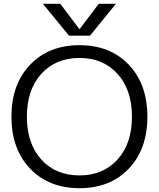

<svg xmlns="http://www.w3.org/2000/svg" viewBox="-20 -977 833 1007"><path d="M398 -825 498 -957H588L452 -790H342L205 -957H296L396 -825ZM138 -92.5Q40 -195 40 -365Q40 -535 138 -637.5Q236 -740 397 -740Q558 -740 655.5 -637.5Q753 -535 753 -365Q753 -195 655.5 -92.5Q558 10 397 10Q236 10 138 -92.5ZM397 -57Q521 -57 596.5 -140.5Q672 -224 672 -365Q672 -506 596.5 -589.5Q521 -673 397 -673Q272 -673 196.5 -589.5Q121 -506 121 -365Q121 -224 196.5 -140.5Q272 -57 397 -57Z"/></svg>

Font: Mplus 1p
Style: Regular
Weight: 400
Version: Version 1.061